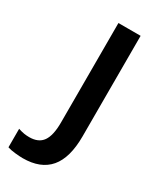

<svg xmlns="http://www.w3.org/2000/svg" viewBox="-202 -849 768 926"><g transform="rotate(30 182.5 -386.5)"><path d="M8.8 0V-103Q28.3 -96.7 42 -94.5Q55.7 -92.3 70.8 -92.3Q122.1 -92.3 145.3 -125.2Q168.5 -158.2 168.5 -230V-784.2H292V-224.6Q292 -105 242.7 -46.9Q193.4 11.2 94.2 11.2Q77.6 11.2 51.8 8.5Q25.9 5.9 8.8 0Z"/></g></svg>

Font: Decalotype Medium
Style: Regular
Weight: 500
Designer: Alfredo Marco Pradil
Foundry: Alfredo Marco Pradil
Version: Version 1.0